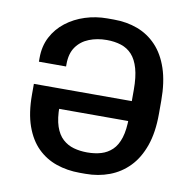

<svg xmlns="http://www.w3.org/2000/svg" viewBox="-79 -774 861 863"><g transform="rotate(10 351.5 -342.5)"><path d="M340 10Q283 10 233.5 -7Q184 -24 147 -60.5Q110 -97 89 -156Q68 -215 68 -299V-348H199V-269Q199 -213 211 -177.5Q223 -142 245 -122Q267 -102 295.5 -94Q324 -86 357 -86Q392 -86 420.5 -94.5Q449 -103 470.5 -123.5Q492 -144 503.5 -180.5Q515 -217 515 -274V-400Q515 -458 504 -496.5Q493 -535 472.5 -557.5Q452 -580 422.5 -589.5Q393 -599 357 -599Q313 -599 276.5 -584.5Q240 -570 218.5 -539.5Q197 -509 197 -461V-450H73V-467Q73 -521 95 -563Q117 -605 155 -634.5Q193 -664 241.5 -679.5Q290 -695 342 -695H372Q431 -695 480.5 -676.5Q530 -658 567 -619Q604 -580 624.5 -519Q645 -458 645 -373V-312Q645 -228 623.5 -167Q602 -106 564 -67Q526 -28 475.5 -9Q425 10 367 10ZM100 -257V-348H611V-257Z"/></g></svg>

Font: Chivo Medium Medium
Style: Regular
Weight: 500
Version: Version 2.002